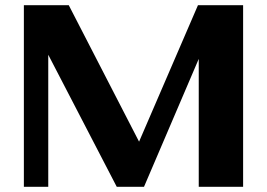

<svg xmlns="http://www.w3.org/2000/svg" viewBox="-20 -720 1029 740"><path d="M917 -700V0H746V-493L535 0H430L166 -509V0H72V-700H245L516 -174L743 -700Z"/></svg>

Font: Fahkwang
Style: Bold
Weight: 700
Designer: Suppakit Chalermlarp | Katatrad Co.,Ltd.
Foundry: Cadson Demak Co.,Ltd.
Version: Version 1.000; ttfautohint (v1.6)